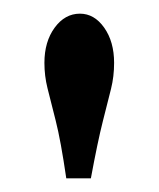

<svg xmlns="http://www.w3.org/2000/svg" viewBox="-20 -761 232 281"><path d="M77 -500Q69 -555 61.5 -584.5Q54 -614 49.5 -632Q45 -650 45 -669Q45 -700 60 -720.5Q75 -741 97 -741Q118 -741 132.5 -720.5Q147 -700 147 -669Q147 -649 142.5 -631Q138 -613 130.5 -583.5Q123 -554 113 -500Z"/></svg>

Font: Wittgenstein Semibold
Style: Regular
Weight: 600
Designer: Jörg Drees
Foundry: Jörg Drees
Version: Version 1.303; ttfautohint (v1.8.4.7-5d5b)